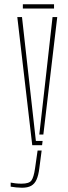

<svg xmlns="http://www.w3.org/2000/svg" viewBox="-20 -680 317 899"><path d="M131 0 61 -600H83L117 -296L148 -20H179.5L177 0ZM83 199Q72 199 56 197.5Q40 196 30 194V175Q40.5 177 53 178.5Q65.5 180 81 180Q116.5 180 127.2 165Q138 150 144 109L156 25H175L164 109Q160 141 151.2 160.8Q142.5 180.5 126.2 189.8Q110 199 83 199ZM164 -50 192 -296 226 -600H248L183 -50ZM87 -660H233V-640H87Z"/></svg>

Font: Big Shoulders Stencil Display SC Thin
Style: Regular
Weight: 100
Designer: Patric King
Foundry: XO Type Co
Version: Version 2.001